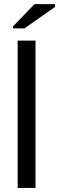

<svg xmlns="http://www.w3.org/2000/svg" viewBox="-20 -925 291 945"><path d="M154.8 0H66.9V-725.1H154.8ZM100.1 -785.2H43.9V-794.9L149.9 -904.8H251V-891.1Z"/></svg>

Font: Libra Sans Modern
Style: Regular
Weight: 400
Foundry: Stefan Peev, Context Ltd
Version: Version 1.000